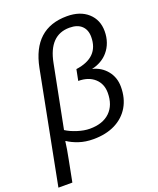

<svg xmlns="http://www.w3.org/2000/svg" viewBox="-191 -824 930 1131"><g transform="rotate(-20 274.0 -259.0)"><path d="M367.2 -724.6Q449.7 -724.6 498.3 -680.9Q546.9 -637.2 546.9 -565.9Q546.9 -528.8 535.6 -497.1Q524.4 -465.3 503.4 -440.9Q484.9 -418.9 458.7 -403.8Q432.6 -388.7 400.9 -381.8Q456.1 -368.7 490.5 -326.4Q524.9 -284.2 524.9 -225.1Q524.9 -153.8 493.7 -100.8Q462.4 -47.9 404.8 -19Q347.2 9.8 268.1 9.8Q218.3 9.8 177.7 -3.9Q137.2 -17.6 110.4 -36.1H107.4L100.1 14.2Q99.1 22.5 89.6 70.8Q80.1 119.1 63 207.5H-24.4L111.8 -493.7Q157.2 -724.6 367.2 -724.6ZM358.4 -655.8Q231 -655.8 199.7 -492.7L122.6 -100.1Q149.9 -82 191.9 -68.6Q233.9 -55.2 269.5 -55.2Q350.6 -55.2 395.3 -98.4Q439.9 -141.6 439.9 -218.3Q439.9 -274.9 402.1 -309.1Q364.3 -343.3 300.3 -343.3L314 -412.6Q460.9 -432.6 460.9 -561.5Q460.9 -605.5 434.6 -630.6Q408.2 -655.8 358.4 -655.8Z"/></g></svg>

Font: Arimo
Style: Italic
Weight: 400
Italic angle: -12°
Designer: Steve Matteson
Foundry: Monotype Imaging Inc.
Version: Version 1.33